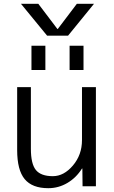

<svg xmlns="http://www.w3.org/2000/svg" viewBox="-20 -977 598 1007"><path d="M283 -825 383 -957H473L337 -790H227L90 -957H181L281 -825ZM345 -610V-737H418V-610ZM145 -610V-737H218V-610ZM142 -520V-197Q142 -117 168.5 -85Q195 -53 257 -53Q315 -53 362.5 -109Q410 -165 410 -242V-520H483V0H413L412 -93H410Q380 -45 333.5 -17.5Q287 10 233 10Q149 10 109.5 -37.5Q70 -85 70 -190V-520Z"/></svg>

Font: Mplus 1p
Style: Regular
Weight: 400
Version: Version 1.061